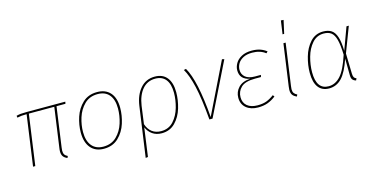

<svg xmlns="http://www.w3.org/2000/svg" viewBox="-87 -1184 3574 1829"><g transform="rotate(-15 1700.0 -269.0)"><path d="M414 -106Q411 -88 411 -75Q411 -51 420 -37Q429 -23 450 -13L442 5Q414 -7 401.5 -25Q389 -43 389 -73Q389 -89 392 -107L447 -499H196L126 0H104L174 -499Q143 -499 123.5 -497Q104 -495 81 -490L78 -509Q100 -515 122.5 -517Q145 -519 181 -519H561L557 -499H469Z M627 -196Q627 -271 652 -347.5Q677 -424 733 -476.5Q789 -529 876 -529Q959 -529 1005 -477Q1051 -425 1051 -327Q1051 -253 1026.5 -175.5Q1002 -98 946 -44Q890 10 802 10Q719 10 673 -44Q627 -98 627 -196ZM1029 -327Q1029 -415 989.5 -462Q950 -509 876 -509Q796 -509 745 -458.5Q694 -408 671.5 -336Q649 -264 649 -195Q649 -107 689 -59Q729 -11 802 -11Q882 -11 933 -61Q984 -111 1006.5 -183.5Q1029 -256 1029 -327Z M1605 -333Q1605 -256 1581.5 -177Q1558 -98 1505.5 -44Q1453 10 1372 10Q1319 10 1281 -16.5Q1243 -43 1224 -88L1185 194L1162 197L1232 -298Q1247 -402 1302 -465.5Q1357 -529 1445 -529Q1523 -529 1564 -477.5Q1605 -426 1605 -333ZM1583 -333Q1583 -419 1547.5 -464Q1512 -509 1444 -509Q1366 -509 1317 -451.5Q1268 -394 1253 -294L1229 -118Q1246 -66 1282.5 -38.5Q1319 -11 1372 -11Q1447 -11 1494 -63Q1541 -115 1562 -189.5Q1583 -264 1583 -333Z M1861 -19 2107 -523 2129 -518 1874 0H1843Q1825 -212 1797 -332.5Q1769 -453 1730 -518L1752 -523Q1832 -387 1861 -19Z M2162 -128Q2162 -186 2202 -228Q2242 -270 2319 -274Q2220 -292 2220 -382Q2220 -417 2239.5 -451Q2259 -485 2300 -507Q2341 -529 2400 -529Q2448 -529 2483 -517Q2518 -505 2546 -483L2531 -468Q2479 -509 2400 -509Q2346 -509 2310.5 -490Q2275 -471 2258.5 -442Q2242 -413 2242 -382Q2242 -337 2274 -310Q2306 -283 2369 -283H2427L2422 -263H2364Q2266 -263 2225 -223.5Q2184 -184 2184 -127Q2184 -72 2221 -41.5Q2258 -11 2322 -11Q2375 -11 2411 -24.5Q2447 -38 2486 -67L2498 -51Q2460 -21 2418.5 -5.5Q2377 10 2322 10Q2250 10 2206 -27Q2162 -64 2162 -128Z M2676 -106Q2673 -88 2673 -75Q2673 -51 2682.5 -37Q2692 -23 2713 -13L2705 5Q2676 -7 2663.5 -25Q2651 -43 2651 -74Q2651 -89 2654 -107L2712 -519H2734ZM2745 -735 2771 -733 2742 -603H2726Z M3253 -299 3334 -519H3357L3262 -270L3267 -68Q3268 -43 3275.5 -32Q3283 -21 3298 -16L3289 3Q3267 -3 3255.5 -17Q3244 -31 3244 -64L3242 -225Q3200 -99 3148 -44.5Q3096 10 3023 10Q2954 10 2917.5 -38Q2881 -86 2881 -180Q2881 -256 2904 -337Q2927 -418 2977.5 -473.5Q3028 -529 3105 -529Q3155 -529 3186.5 -508Q3218 -487 3234.5 -437Q3251 -387 3253 -299ZM2904 -180Q2904 -11 3024 -11Q3090 -11 3141.5 -68Q3193 -125 3238 -265Q3235 -361 3221 -413.5Q3207 -466 3179.5 -487.5Q3152 -509 3105 -509Q3037 -509 2991.5 -457Q2946 -405 2925 -329Q2904 -253 2904 -180Z"/></g></svg>

Font: Fira Sans Thin
Style: Italic
Weight: 250
Italic angle: -8°
Designer: Carrois Corporate & Edenspiekermann AG
Foundry: Carrois Corporate GbR & Edenspiekermann AG
Version: Version 4.203